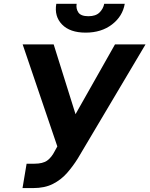

<svg xmlns="http://www.w3.org/2000/svg" viewBox="-20 -955 767 985"><path d="M95.5 9.9 116.5 -115.1H155.9Q199.9 -115.1 222.3 -131.4Q244.7 -147.7 261 -180L274.1 -203.8L96.2 -727.3H255.3L367.5 -369.3L570 -727.3H726.6L379.6 -142.8Q354.4 -102.3 323.9 -67.5Q293.3 -32.7 251.4 -11.4Q209.5 9.9 149.9 9.9ZM514.6 -935.4H620Q609 -871.1 554.5 -829.4Q500 -787.6 419.4 -787.6Q338.8 -787.6 298.3 -829.4Q257.8 -871.1 268.8 -935.4H373.2Q369 -910.9 381.9 -891.3Q394.9 -871.8 433.6 -871.8Q471.6 -871.8 490.8 -891.2Q509.9 -910.5 514.6 -935.4Z"/></svg>

Font: Inter UI
Style: Bold Italic
Weight: 700
Italic angle: 9.39999°
Designer: Rasmus Andersson
Foundry: rsms
Version: 3.2;8d6f07862